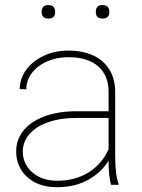

<svg xmlns="http://www.w3.org/2000/svg" viewBox="-20 -741 568 770"><path d="M173.8 -720.7Q201.2 -720.7 201.2 -693.4Q201.2 -666.5 173.8 -666.5Q147 -666.5 147 -693.4Q147 -720.7 173.8 -720.7ZM391.1 -720.7Q418.5 -720.7 418.5 -693.4Q418.5 -666.5 391.1 -666.5Q364.3 -666.5 364.3 -693.4Q364.3 -720.7 391.1 -720.7ZM425.3 0Q415.5 -35.2 415.5 -96.7Q386.7 -49.8 334 -20Q281.2 9.8 207.5 9.8Q159.2 9.8 122.3 -8.5Q85.4 -26.9 65.2 -59.6Q44.9 -92.3 44.9 -133.8Q44.9 -181.2 74.2 -217.5Q103.5 -253.9 158.7 -274.4Q213.9 -294.9 289.1 -294.9H415.5V-372.1Q415.5 -438.5 373.5 -475.1Q331.5 -511.7 254.4 -511.7Q207 -511.7 168.5 -494.6Q129.9 -477.5 107.7 -448Q85.4 -418.5 85.4 -382.8L59.1 -383.8Q59.1 -424.8 84.5 -460.2Q109.9 -495.6 154.5 -516.8Q199.2 -538.1 254.4 -538.1Q310.1 -538.1 352.3 -519.3Q394.5 -500.5 418.2 -462.9Q441.9 -425.3 441.9 -371.1V-118.2Q441.9 -38.1 455.6 -4.4V0ZM415.5 -142.6V-268.1H288.1Q221.7 -268.1 172.6 -250.7Q123.5 -233.4 97.4 -202.4Q71.3 -171.4 71.3 -131.8Q71.3 -100.1 88.6 -73.5Q106 -46.9 137.2 -31.5Q168.5 -16.1 207.5 -16.1Q282.2 -16.1 335.4 -49.6Q388.7 -83 415.5 -142.6Z"/></svg>

Font: Mardoto Thin
Style: Regular
Weight: 250
Designer: Christian Robertson, Vahan Hovhannisyan
Foundry: Google
Version: Version 1.000